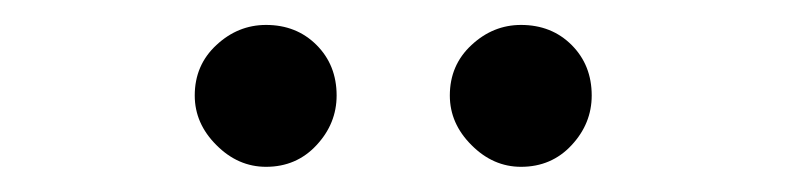

<svg xmlns="http://www.w3.org/2000/svg" viewBox="-20 -770 631 154"><path d="M193.4 -636.2Q170.9 -636.2 153.6 -653.6Q136.2 -670.9 136.2 -693.4Q136.2 -717.8 153.6 -733.9Q170.9 -750 193.4 -750Q217.8 -750 233.9 -733.9Q250 -717.8 250 -693.4Q250 -670.9 233.9 -653.6Q217.8 -636.2 193.4 -636.2ZM397.9 -636.2Q375.5 -636.2 358.2 -653.6Q340.8 -670.9 340.8 -693.4Q340.8 -717.8 358.2 -733.9Q375.5 -750 397.9 -750Q422.4 -750 438.5 -733.9Q454.6 -717.8 454.6 -693.4Q454.6 -670.9 438.5 -653.6Q422.4 -636.2 397.9 -636.2Z"/></svg>

Font: Sahel VF Regular
Style: Regular
Weight: 400
Foundry: Saber Rastikerdar (saber.rastikerdar@gmail.com)
Version: Version 3.4.0